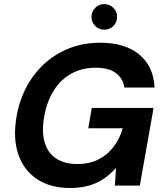

<svg xmlns="http://www.w3.org/2000/svg" viewBox="-20 -925 825 957"><path d="M329.8 12Q230.2 12 163.8 -32.6Q97.4 -77.2 70.6 -157.7Q43.8 -238.1 62.8 -345.5Q76.8 -426.1 112.9 -493.2Q149 -560.2 203.5 -609.3Q257.9 -658.4 327.8 -685.2Q397.6 -712 479.7 -712Q603.6 -712 674.6 -652.9Q745.7 -593.7 750.3 -488.6H599.9Q592.8 -535.2 557 -561.4Q521.2 -587.5 456.9 -587.5Q388.7 -587.5 335.5 -558Q282.2 -528.5 248.2 -474.2Q214.1 -419.8 200.4 -344.9Q186.8 -269.4 202.4 -216Q218.1 -162.7 259.7 -135.1Q301.3 -107.5 364.5 -107.5Q426 -107.5 471.1 -130.5Q516.1 -153.5 546.4 -193.5Q576.6 -233.6 592.1 -285.7H420L437.4 -386.9H745.4L677 0H552.6L558.3 -88.6Q530.4 -56.4 496.8 -33.8Q463.2 -11.1 422.3 0.4Q381.4 12 329.8 12ZM499.5 -777Q473.1 -777 454.6 -795.5Q436 -814 436 -840.5Q436 -867.5 454.6 -886Q473.1 -904.6 499.5 -904.6Q526.6 -904.6 545.1 -886Q563.6 -867.5 563.6 -840.5Q563.6 -814 545.1 -795.5Q526.6 -777 499.5 -777Z"/></svg>

Font: DM Sans 9pt
Style: Italic
Weight: 400
Italic angle: -10°
Designer: Colophon Foundry, Jonny Pinhorn
Foundry: Colophon Foundry
Version: Version 4.004